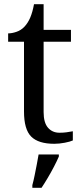

<svg xmlns="http://www.w3.org/2000/svg" viewBox="-20 -679 392 920"><path d="M240 10Q164 10 129.5 -24.5Q95 -59 95 -145V-479H19V-519Q37 -519 59 -526.5Q81 -534 97 -551Q114 -569 125 -595Q136 -621 143 -659H189V-536H320V-479H189V-142Q189 -91 210 -67Q231 -43 265 -43Q283 -43 298 -45Q313 -47 329 -50V-6Q316 0 290 5Q264 10 240 10ZM135 208Q141 186 146 161Q151 136 156 110.5Q161 85 165 61H262V71Q253 92 239 119Q225 146 209 173Q193 200 179 221H135Z"/></svg>

Font: Noto Serif Gujarati
Style: Regular
Weight: 400
Designer: Universal Thirst, Indian Type Foundry and the Monotype Design Team
Foundry: Monotype Imaging Inc.
Version: Version 2.102